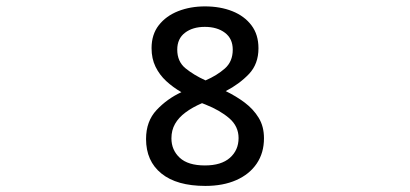

<svg xmlns="http://www.w3.org/2000/svg" viewBox="-20 -681 1310 613"><path d="M634.3 -152.8Q580.1 -152.8 553.7 -177.5Q527.3 -202.1 527.3 -239.3Q527.3 -265.1 538.8 -285.4Q550.3 -305.7 572.3 -322Q594.2 -338.4 625 -351.6L636.2 -347.2Q682.1 -329.1 711.9 -303.5Q741.7 -277.8 741.7 -240.2Q741.7 -201.7 714.1 -177.2Q686.5 -152.8 634.3 -152.8ZM635.7 -87.4Q692.4 -87.4 734.4 -106Q776.4 -124.5 799.6 -158.7Q822.8 -192.9 822.8 -239.7Q822.8 -277.3 805.9 -304.9Q789.1 -332.5 761.5 -353.3Q733.9 -374 700.7 -390.1Q744.1 -412.6 774.7 -444.6Q805.2 -476.6 805.2 -526.9Q805.2 -570.8 782.7 -600.3Q760.3 -629.9 721.7 -645.3Q683.1 -660.6 634.3 -660.6Q587.4 -660.6 548.6 -645.3Q509.8 -629.9 486.8 -600.3Q463.9 -570.8 463.9 -527.3Q463.9 -493.7 476.6 -467.8Q489.3 -441.9 510.7 -422.1Q532.2 -402.3 559.1 -386.7Q513.7 -365.7 480 -329.8Q446.3 -293.9 446.3 -237.3Q446.3 -166.5 495.4 -127Q544.4 -87.4 635.7 -87.4ZM636.2 -424.3Q598.6 -441.4 572.3 -462.9Q545.9 -484.4 545.9 -522.5Q545.9 -557.6 570.6 -576.4Q595.2 -595.2 633.8 -595.2Q673.3 -595.2 698.2 -576.4Q723.1 -557.6 723.1 -522.5Q723.1 -484.4 697.8 -462.2Q672.4 -439.9 636.2 -424.3Z"/></svg>

Font: Noto Emoji Medium
Style: Regular
Weight: 500
Designer: Google, Inc.
Foundry: Google, Inc.
Version: Version 3.003